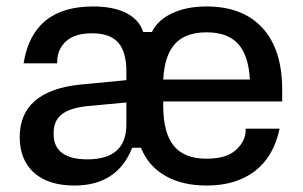

<svg xmlns="http://www.w3.org/2000/svg" viewBox="-20 -564 938 594"><path d="M41 -140Q41 -211 87.5 -251.5Q134 -292 225 -302L371 -316V-342Q371 -404 345.5 -432.5Q320 -461 265 -461Q211 -461 184 -436Q157 -411 157 -373V-368H53Q81 -544 268 -544Q331 -544 371 -523.5Q411 -503 423 -465H450Q468 -502 512.5 -523Q557 -544 619 -544Q731 -544 792 -477.5Q853 -411 853 -287V-250H485V-237Q485 -153 517.5 -113Q550 -73 619 -73Q681 -73 710.5 -100.5Q740 -128 740 -161V-166H845Q827 -80 769 -35Q711 10 619 10Q544 10 491.5 -20Q439 -50 416 -107H389Q343 10 210 10Q130 10 85.5 -29.5Q41 -69 41 -140ZM250 -71Q371 -71 371 -179V-247L254 -236Q198 -231 172 -211Q146 -191 146 -154V-148Q146 -110 172.5 -90.5Q199 -71 250 -71ZM753 -318Q749 -393 716.5 -428.5Q684 -464 619 -464Q554 -464 521.5 -428.5Q489 -393 485 -318Z"/></svg>

Font: Mozilla Headline BETA
Style: Regular
Weight: 400
Designer: Studio DRAMA
Foundry: Studio DRAMA
Version: Version 0.100